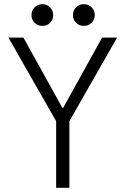

<svg xmlns="http://www.w3.org/2000/svg" viewBox="-20 -900 602 920"><path d="M249 -319.3 20.5 -719.7H92.3L278.8 -383.3H282.7L469.2 -719.7H541L312.5 -319.3V0H249ZM329.6 -827.6Q329.6 -850.1 344.7 -865Q359.9 -879.9 381.8 -879.9Q403.8 -879.9 418.9 -865Q434.1 -850.1 434.1 -827.6Q434.1 -805.7 418.9 -790.8Q403.8 -775.9 381.8 -775.9Q359.9 -775.9 344.7 -790.8Q329.6 -805.7 329.6 -827.6ZM130.9 -827.6Q130.9 -850.1 146 -865Q161.1 -879.9 183.6 -879.9Q205.1 -879.9 220 -865Q234.9 -850.1 234.9 -827.6Q234.9 -805.7 220 -790.8Q205.1 -775.9 183.6 -775.9Q161.1 -775.9 146 -790.8Q130.9 -805.7 130.9 -827.6Z"/></svg>

Font: Reddit Mono Light
Style: Regular
Weight: 300
Monospace: yes
Designer: Stephen Hutchings
Foundry: Reddit
Version: Version 1.011